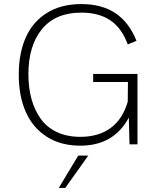

<svg xmlns="http://www.w3.org/2000/svg" viewBox="-20 -717 794 954"><path d="M378.9 6.8Q281.2 6.8 211.7 -38.1Q142.1 -83 107.7 -161.9Q73.2 -240.7 73.2 -346.2Q73.2 -452.1 107.9 -530.5Q142.6 -608.9 213.1 -652.8Q283.7 -696.8 384.3 -696.8Q485.8 -696.8 553.7 -651.4Q621.6 -606 658.2 -514.2L614.7 -496.1Q585.4 -577.1 528.6 -615.7Q471.7 -654.3 383.8 -654.3Q256.3 -654.3 188.7 -572.5Q121.1 -490.7 121.1 -348.1Q121.1 -281.2 136.2 -225.8Q151.4 -170.4 181.6 -127.7Q211.9 -85 262.2 -61Q312.5 -37.1 378.9 -37.1Q470.2 -37.1 530 -81.3Q589.8 -125.5 614.7 -211.4L615.7 -309.6H442.9V-349.6H663.1V0H623.5L620.1 -132.8Q545.4 6.8 378.9 6.8ZM272 216.8 368.7 56.2H418.5L304.2 216.8Z"/></svg>

Font: HK Grotesk Light Legacy
Style: Regular
Weight: 300
Designer: Alfredo Marco Pradil
Foundry: Hanken Design Co.
Version: Version 2.022;PS 002.022;hotconv 1.0.88;makeotf.lib2.5.64775